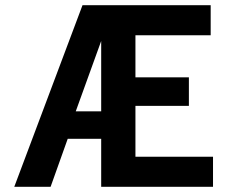

<svg xmlns="http://www.w3.org/2000/svg" viewBox="-20 -720 876 740"><path d="M298 -700H792V-584H502V-422H708V-312H502V-116H801V0H370V-185H241L175 0H35ZM370 -291V-562L272 -291Z"/></svg>

Font: Niramit
Style: Bold
Weight: 700
Designer: Katatrad Aksorn Co.,Ltd.
Foundry: Cadson Demak Co.,Ltd.
Version: Version 1.001; ttfautohint (v1.6)